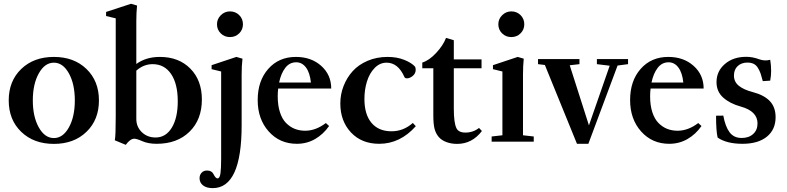

<svg xmlns="http://www.w3.org/2000/svg" viewBox="-20 -746 4144 1011"><path d="M435.3 -51.8Q369.6 11.7 263.7 11.7Q157.7 11.7 91.8 -51.8Q25.9 -115.2 25.9 -217.3Q25.9 -319.3 91.8 -382.8Q157.7 -446.3 263.7 -446.3Q369.6 -446.3 435.3 -382.8Q501 -319.3 501 -217.3Q501 -115.2 435.3 -51.8ZM184.3 -75.2Q215.8 -19 263.7 -19Q311.5 -19 342.8 -75.2Q374 -131.3 374 -217.3Q374 -303.2 342.8 -359.6Q311.5 -416 263.7 -416Q215.8 -416 184.3 -359.6Q152.8 -303.2 152.8 -217.3Q152.8 -131.3 184.3 -75.2Z M642.1 16.6 584.5 -7.3Q589.4 -28.3 589.4 -132.8V-649.4L538.6 -661.6V-683.1L669.9 -726.1L701.7 -716.8Q697.8 -679.2 697.8 -635.3V-409.2Q749 -446.3 821.8 -446.3Q921.4 -446.3 982.2 -384.8Q1043 -323.2 1043 -222.2Q1043 -116.2 978 -52.5Q913.1 11.2 804.7 11.2Q760.3 11.2 728.5 -2.9Q700.2 -15.6 687 -15.6Q666 -15.6 642.1 16.6ZM697.8 -119.6Q697.8 -78.1 726.8 -50Q755.9 -22 799.3 -22Q853 -22 884.5 -73.5Q916 -125 916 -212.9Q916 -304.7 880.9 -356.4Q845.7 -408.2 783.7 -408.2Q736.3 -408.2 697.8 -374Z M1122.6 -618.2Q1122.6 -646 1142.8 -666Q1163.1 -686 1190.9 -686Q1219.7 -686 1239.5 -666.5Q1259.3 -647 1259.3 -618.2Q1259.3 -589.8 1239.5 -570.3Q1219.7 -550.8 1190.9 -550.8Q1162.1 -550.8 1142.3 -570.3Q1122.6 -589.8 1122.6 -618.2ZM1100.1 244.6Q1067.4 244.6 1049.1 230.2Q1030.8 215.8 1030.8 192.4Q1030.8 175.3 1041.5 163.6Q1052.2 151.9 1070.3 151.9Q1095.2 151.9 1104.5 171.4Q1115.2 193.4 1125.5 193.4Q1137.2 193.4 1140.9 166.7Q1144.5 140.1 1144.5 89.4V-369.6L1094.2 -381.8V-402.8L1224.6 -446.3L1256.8 -437Q1252.4 -400.4 1252.4 -353.5V-86.9Q1252.4 244.6 1100.1 244.6Z M1543 11.2Q1453.1 11.2 1395 -53.7Q1336.9 -118.7 1336.9 -219.2Q1336.9 -320.3 1392.6 -383.3Q1448.2 -446.3 1538.1 -446.3Q1618.7 -446.3 1671.4 -399.2Q1724.1 -352.1 1724.1 -279.8H1444.8Q1442.4 -262.2 1442.4 -238.3Q1442.4 -190.9 1454.1 -155Q1465.8 -119.1 1486.3 -98.4Q1506.8 -77.6 1532 -67.6Q1557.1 -57.6 1586.9 -57.6Q1642.6 -57.6 1695.8 -98.1L1712.9 -82.5Q1682.6 -39.1 1639.2 -13.9Q1595.7 11.2 1543 11.2ZM1539.6 -418Q1504.4 -418 1481.9 -388.4Q1459.5 -358.9 1449.7 -311.5H1617.2Q1611.8 -362.8 1591.3 -390.4Q1570.8 -418 1539.6 -418Z M1976.6 11.2Q1884.3 11.2 1828.1 -48.6Q1772 -108.4 1772 -201.2Q1772 -249 1789.1 -293Q1806.2 -336.9 1836.9 -371.1Q1867.7 -405.3 1915.5 -425.8Q1963.4 -446.3 2021 -446.3Q2069.8 -446.3 2108.4 -430.9Q2147 -415.5 2165.5 -395Q2168.9 -388.2 2168.9 -378.4Q2168.9 -359.4 2153.6 -346.4Q2138.2 -333.5 2122.6 -333.5Q2112.3 -333.5 2109.4 -340.8Q2076.2 -416 2015.6 -416Q1980 -416 1952.9 -388.2Q1925.8 -360.4 1912.4 -317.4Q1898.9 -274.4 1898.9 -225.1Q1898.9 -143.1 1936.3 -98.9Q1973.6 -54.7 2041.5 -54.7Q2104.5 -54.7 2153.8 -98.6L2169.4 -81.5Q2086.9 11.2 1976.6 11.2Z M2387.2 11.7Q2356.4 11.7 2330.8 2.2Q2305.2 -7.3 2290.5 -24.4Q2274.9 -42.5 2268.3 -67.4Q2261.7 -92.3 2261.7 -140.1V-386.7H2203.6V-416.5Q2240.7 -428.2 2277.3 -468Q2314 -507.8 2328.6 -546.4L2369.6 -534.2V-433.1H2515.6V-386.7H2369.6V-174.3Q2369.6 -99.6 2383.3 -71.3Q2394.5 -47.9 2430.7 -47.9Q2471.2 -47.9 2502.4 -72.3L2517.6 -56.2Q2465.8 11.7 2387.2 11.7Z M2604 -618.2Q2604 -646 2624.3 -666Q2644.5 -686 2672.4 -686Q2701.2 -686 2720.9 -666.5Q2740.7 -647 2740.7 -618.2Q2740.7 -589.8 2720.9 -570.3Q2701.2 -550.8 2672.4 -550.8Q2643.6 -550.8 2623.8 -570.3Q2604 -589.8 2604 -618.2ZM2568.8 0V-27.3L2625.5 -33.7V-369.6L2575.7 -381.8V-402.8L2706.1 -446.3L2737.8 -437Q2733.9 -397.9 2733.9 -354.5V-33.7L2790.5 -27.3V0Z M3018.1 11.2 2849.1 -403.8 2813 -408.2V-435.1H3031.2V-408.2L2980 -402.3L3081.1 -85.9L3190.4 -399.9L3123 -408.2V-435.1H3287.1V-408.2L3231.9 -400.9L3078.1 11.2Z M3503.9 11.2Q3414.1 11.2 3356 -53.7Q3297.9 -118.7 3297.9 -219.2Q3297.9 -320.3 3353.5 -383.3Q3409.2 -446.3 3499 -446.3Q3579.6 -446.3 3632.3 -399.2Q3685.1 -352.1 3685.1 -279.8H3405.8Q3403.3 -262.2 3403.3 -238.3Q3403.3 -190.9 3415 -155Q3426.8 -119.1 3447.3 -98.4Q3467.8 -77.6 3492.9 -67.6Q3518.1 -57.6 3547.9 -57.6Q3603.5 -57.6 3656.7 -98.1L3673.8 -82.5Q3643.6 -39.1 3600.1 -13.9Q3556.6 11.2 3503.9 11.2ZM3500.5 -418Q3465.3 -418 3442.9 -388.4Q3420.4 -358.9 3410.6 -311.5H3578.1Q3572.8 -362.8 3552.2 -390.4Q3531.7 -418 3500.5 -418Z M3889.6 11.2Q3806.2 11.2 3758.8 -21.5Q3750.5 -55.7 3750.5 -136.7L3788.6 -137.2Q3799.3 -79.1 3821.8 -49.3Q3844.2 -19.5 3885.3 -19.5Q3922.9 -19.5 3945.8 -40.3Q3968.8 -61 3968.8 -96.2Q3968.8 -160.6 3879.9 -185.1Q3823.2 -200.7 3788.1 -232.2Q3752.9 -263.7 3752.9 -313.5Q3752.9 -371.1 3796.9 -408.9Q3840.8 -446.8 3909.2 -446.8Q3943.4 -446.8 3977.1 -434.1Q4006.3 -423.3 4035.6 -431.2Q4040.5 -403.3 4040.5 -372.1Q4040.5 -346.7 4035.6 -321.3L3996.6 -318.8Q3990.2 -343.8 3985.1 -358.6Q3980 -373.5 3970.9 -388.4Q3961.9 -403.3 3948.2 -409.9Q3934.6 -416.5 3915.5 -416.5Q3884.3 -416.5 3864.5 -398.2Q3844.7 -379.9 3844.7 -348.1Q3844.7 -315.4 3869.9 -294.7Q3895 -273.9 3943.4 -261.2Q4003.4 -245.6 4033.7 -213.6Q4064 -181.6 4064 -128.9Q4064 -63.5 4017.8 -26.1Q3971.7 11.2 3889.6 11.2Z"/></svg>

Font: Elstob SemiBold
Style: Regular
Weight: 600
Designer: Peter S. Baker
Version: Version 1.015